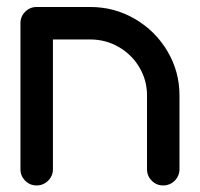

<svg xmlns="http://www.w3.org/2000/svg" viewBox="-20 -539 586 563"><path d="M40 -42.6V-471.1H135.2V-42.6Q135.2 -29.6 128.7 -18.7Q122.2 -7.8 111.3 -1.5Q100.4 4.8 87.4 4.8Q67.8 4.8 53.9 -9.1Q40 -23 40 -42.6ZM458.5 4.8Q438.9 4.8 425 -9.1Q411.1 -23 411.1 -42.6V-259.3Q411.1 -303.7 388.7 -341.5Q366.3 -379.3 328 -401.3Q289.6 -423.3 244.8 -423.3H87.4Q67.8 -423.3 53.9 -437.2Q40 -451.1 40 -471.1Q40 -490.7 53.9 -504.6Q67.8 -518.5 87.4 -518.5H244.8Q315.6 -518.5 375.6 -483.5Q435.6 -448.5 470.9 -388.9Q506.3 -329.3 506.3 -259.3V-42.6Q506.3 -29.6 499.8 -18.7Q493.3 -7.8 482.4 -1.5Q471.5 4.8 458.5 4.8Z"/></svg>

Font: 26F Galaxy Hebrew Extra Bold
Style: Regular
Weight: 800
Designer: C₂₉H₂₅N₃O₅
Version: Version 1.000